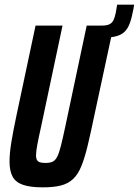

<svg xmlns="http://www.w3.org/2000/svg" viewBox="-20 -798 597 826"><path d="M357 -635 369 -688H419Q439 -688 450.5 -693.5Q462 -699 468 -711Q474 -723 478 -743L484 -778H557L554 -759Q547 -721 538 -697Q529 -673 514 -659.5Q499 -646 473.5 -640.5Q448 -635 408 -635ZM164 8Q110 8 78.5 -3Q47 -14 34 -38.5Q21 -63 21 -103Q21 -139 29 -187.5Q37 -236 51 -302L133 -688H249L157 -254Q146 -205 140.5 -175.5Q135 -146 135 -130Q135 -116 139.5 -109Q144 -102 153 -99.5Q162 -97 176 -97Q195 -97 206.5 -102.5Q218 -108 226 -123.5Q234 -139 242 -170.5Q250 -202 261 -254L353 -688H469L386 -302Q370 -225 357 -171Q344 -117 329.5 -82Q315 -47 294 -27.5Q273 -8 242 0Q211 8 164 8Z"/></svg>

Font: Saira ExtraCondensed
Style: Bold Italic
Weight: 700
Width: 2
Italic angle: -12°
Designer: Hector Gatti with collaboration of the Omnibus-Type team
Foundry: Omnibus-Type
Version: Version 1.101